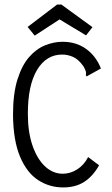

<svg xmlns="http://www.w3.org/2000/svg" viewBox="-20 -811 490 841"><path d="M257 10Q196 10 146.5 -22.5Q97 -55 67.5 -125.5Q38 -196 37 -308Q37 -401 56.5 -463Q76 -525 107.5 -561Q139 -597 177.5 -612.5Q216 -628 254 -628Q314 -628 357.5 -596.5Q401 -565 422 -511L368 -481L359 -476L356 -483Q358 -491 356 -498Q354 -505 346 -520Q324 -551 300.5 -561.5Q277 -572 252 -572Q183 -572 142.5 -505Q102 -438 102 -313Q102 -232 122.5 -173Q143 -114 177.5 -82Q212 -50 255 -50Q288 -50 318 -69Q348 -88 366 -123L414 -87Q387 -39 349 -14.5Q311 10 257 10ZM132 -655 101 -693 230 -791H249L385 -692L357 -656L241 -726Z"/></svg>

Font: Inconsolata SemiCondensed
Style: Regular
Weight: 400
Width: 4
Monospace: yes
Designer: Raph Levien, Cyreal, Brenton Simpson
Foundry: Raph Levien, Cyreal, Google
Version: Version 3.001; ttfautohint (v1.8.2.53-6de2)